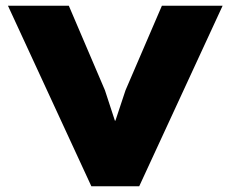

<svg xmlns="http://www.w3.org/2000/svg" viewBox="-20 -650 805 670"><path d="M544.9 -629.9H756.8L465.8 0H298.8L7.8 -629.9H220.2L346.2 -335L380.9 -229H382.8L418 -335Z"/></svg>

Font: Sinkin Sans 800 Black
Style: Regular
Weight: 900
Designer: Keith Bates
Foundry: K-Type
Version: Sinkin Sans (version 1.0)  by Keith Bates   •   © 2014   www